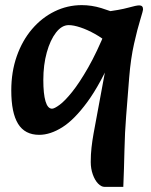

<svg xmlns="http://www.w3.org/2000/svg" viewBox="-20 -510 591 749"><path d="M133 16Q77 16 50.5 -27Q24 -70 24 -157Q24 -230 45.5 -291Q67 -352 105 -396.5Q143 -441 193 -465.5Q243 -490 299 -490Q337 -490 375 -478.5Q413 -467 438 -455L407 -338Q380 -361 350.5 -377.5Q321 -394 294 -403Q267 -412 248 -412Q221 -412 198.5 -383Q176 -354 162.5 -305.5Q149 -257 149 -198Q149 -144 157.5 -115Q166 -86 183 -86Q192 -86 212.5 -101Q233 -116 261.5 -151.5Q290 -187 324 -246.5Q358 -306 394 -394L424 -302Q372 -182 321 -112.5Q270 -43 223 -13.5Q176 16 133 16ZM388 219Q375 219 362.5 206Q350 193 342 170.5Q334 148 334 122Q334 92 337 65.5Q340 39 345 11L405 -313L378 -337L384 -463Q448 -471 480 -480Q512 -489 523 -489Q538 -489 538 -474Q538 -468 527 -432.5Q516 -397 503 -339.5Q490 -282 484 -208L472 -56Q467 5 465.5 76Q464 147 461 219Z"/></svg>

Font: Alkatra Medium
Style: Regular
Weight: 500
Designer: Suman Bhandary
Version: Version 1.100;gftools[0.9.22]